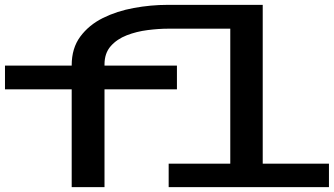

<svg xmlns="http://www.w3.org/2000/svg" viewBox="-48 -770 1373 790"><path d="M247 0V-402.5H-27.5V-500H247V-501.5Q247 -571.5 282.2 -619.2Q317.5 -667 375.2 -695.8Q433 -724.5 502.8 -737.2Q572.5 -750 641.5 -750H1033V-96.5H1305.5V0H646V-96.5H899.5V-652H644.5Q605 -652 559.5 -646.2Q514 -640.5 473.5 -624.8Q433 -609 407.5 -580Q382 -551 382 -505V-500H680V-402.5H382V0Z"/></svg>

Font: Trispace Expanded Medium
Style: Regular
Weight: 500
Width: 7
Designer: Tyler Finck
Foundry: Etcetera Type Company
Version: Version 1.210; ttfautohint (v1.8.3)